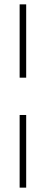

<svg xmlns="http://www.w3.org/2000/svg" viewBox="-20 -720 210 880"><path d="M70 -364H100V-700H70ZM70 140H100V-193H70Z"/></svg>

Font: Space Cowgirl Black
Style: Regular
Weight: 900
Designer: Valery Marier
Foundry: Valery Marier
Version: Version 1.000;hotconv 1.0.109;makeotfexe 2.5.65596